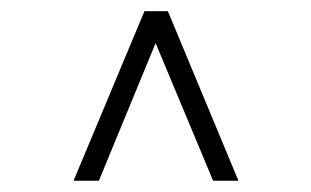

<svg xmlns="http://www.w3.org/2000/svg" viewBox="-20 -670 558 344"><path d="M258.8 -592.8 157.2 -346.2H111.8L238.8 -649.9H280.8L407.2 -346.2H361.8Z"/></svg>

Font: Biolilbert
Style: Regular
Weight: 400
Designer: Philipp H. Poll
Foundry: Philipp H. Poll
Version: Version 1.1.0